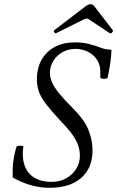

<svg xmlns="http://www.w3.org/2000/svg" viewBox="-20 -878 556 911"><path d="M216 13Q171 13 127.5 1Q84 -11 40 -36V-71Q40 -99 45.5 -128Q51 -157 57 -179Q59 -185 67 -186Q75 -187 83 -186Q91 -185 91 -183Q90 -174 89 -166Q88 -158 88 -150Q88 -85 123.5 -50Q159 -15 226 -15Q263 -15 293 -31.5Q323 -48 341 -76Q359 -104 359 -138Q359 -165 350.5 -189.5Q342 -214 321.5 -242Q301 -270 266 -306Q223 -352 198.5 -384Q174 -416 164.5 -443.5Q155 -471 155 -501Q155 -555 177.5 -594.5Q200 -634 240.5 -655.5Q281 -677 335 -677Q374 -677 405.5 -668.5Q437 -660 457 -652Q475 -645 489 -643.5Q503 -642 509 -642Q508 -611 503.5 -580.5Q499 -550 491 -511Q490 -506 481.5 -504.5Q473 -503 464.5 -505Q456 -507 456 -512Q456 -519 456 -526Q456 -533 456 -540Q456 -570 440.5 -594Q425 -618 398 -632Q371 -646 338 -646Q305 -646 277.5 -631Q250 -616 233.5 -590Q217 -564 217 -532Q217 -510 227 -487Q237 -464 261 -434.5Q285 -405 327 -363Q380 -310 399.5 -262Q419 -214 419 -164Q419 -81 365.5 -34Q312 13 216 13ZM247 -721Q244 -719 240.5 -721.5Q237 -724 235.5 -728Q234 -732 238 -735L387 -849Q399 -858 410 -858Q420 -858 427 -849L515 -735Q518 -731 512 -724Q506 -717 500 -721L405 -784Q398 -790 391 -790Q389 -790 384.5 -788.5Q380 -787 374 -784Z"/></svg>

Font: Junicode VF
Style: Italic
Weight: 400
Italic angle: -11°
Designer: Peter S. Baker
Version: Version 2.209